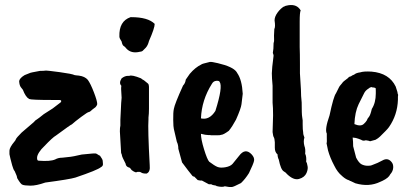

<svg xmlns="http://www.w3.org/2000/svg" viewBox="-20 -696 1650 772"><path d="M393 -49 394 -36Q394 -28 386 -24Q372 -12 283 18Q260 25 162 38Q125 51 101.5 50.5Q78 50 71 47Q64 46 49 20Q49 13 39 -8Q34 -13 29 -31Q20 -64 18 -76V-90Q18 -103 39 -128Q42 -131 44 -136.5Q46 -142 67 -163L116 -205Q121 -212 130 -217Q135 -220 156 -237L192 -260Q223 -283 224 -284.5Q225 -286 226 -288Q228 -294 217 -294H193Q105 -294 97 -298Q83 -306 72 -335Q71 -337 64.5 -344.5Q58 -352 57 -370Q59 -382 79 -394L99 -402Q101 -404 141 -411Q158 -411 162 -412H163Q168 -413 219.5 -406Q271 -399 280 -394Q282 -394 287 -393Q292 -392 297 -392Q321 -389 333 -375Q344 -360 357.5 -325Q371 -290 371 -277Q369 -270 364 -265L352 -256Q342 -246 337 -245.5Q332 -245 306.5 -226Q281 -207 269 -196Q266 -196 205 -151Q192 -144 156 -106Q146 -97 137.5 -84Q129 -71 129 -61Q129 -51 134 -50Q182 -46 202 -55Q214 -62 231 -62Q268 -65 289.5 -70.5Q311 -76 323 -76Q360 -80 364.5 -79Q369 -78 373.5 -74.5Q378 -71 382 -70Q393 -55 393 -49Z M508 -627Q575 -627 602 -600Q602 -583 579 -531Q575 -514 566 -504L553 -491Q548 -488 543 -488Q507 -479 487 -502Q483 -508 477.5 -511Q472 -514 469 -529Q460 -542 460 -549Q458 -611 505 -627ZM500 -391Q510 -396 547 -381Q551 -377 559 -373L575 -360Q579 -356 579 -347V-259Q579 -239 577 -223V-217Q574 -176 582 -32Q585 -4 569 2Q552 2 547 -3Q543 -5 540 -5H533L527 -3Q524 -3 516 -7.5Q508 -12 505.5 -17Q503 -22 497 -23Q486 -27 485 -38Q471 -65 470.5 -70Q470 -75 467 -81L462 -168Q462 -183 464 -191V-215Q465 -226 466 -255.5Q467 -285 469 -303Q467 -329 467 -338Q467 -347 468 -351Q457 -362 469 -381Q482 -391 494 -391Z M863 -367Q861 -372 849.5 -371Q838 -370 832 -359Q791 -294 788 -220Q822 -212 846 -250Q877 -348 863 -367ZM785 30 775 28 761 14Q755 14 752 9Q741 -4 712 -43L697 -98Q697 -114 691 -126Q681 -171 679 -177.5Q677 -184 676.5 -214Q676 -244 679 -258Q682 -277 716 -352Q725 -361 727 -376L743 -399Q765 -425 790 -437Q790 -439 824 -447Q831 -448 856 -442Q916 -428 931 -407L934 -402Q953 -375 956 -319Q953 -294 951 -277Q949 -260 929 -215Q914 -187 900 -170Q878 -154 870 -154Q866 -152 853 -152H830Q827 -153 817 -153Q807 -153 788 -158Q788 -136 800.5 -95.5Q813 -55 821 -46Q842 -30 854 -25Q866 -20 886 -23.5Q906 -27 915 -37L941 -69Q966 -103 992 -75Q1004 -62 1001.5 -49.5Q999 -37 981 0Q966 24 949 40Q918 56 912 56Q903 57 884 53Q874 58 850 52Q850 50 844.5 49.5Q839 49 830 46L832 45Q830 45 820 45L792 30Z M1080 -522Q1083 -531 1082 -539Q1081 -547 1083 -579Q1088 -588 1084 -614Q1084 -629 1096 -645.5Q1108 -662 1122 -670V-669Q1126 -673 1140 -675Q1174 -680 1189 -654Q1185 -647 1185 -609V-507Q1186 -482 1186 -439V-401L1190 -336Q1190 -310 1193 -284Q1193 -236 1195 -226Q1197 -216 1197 -212V-196Q1197 -174 1199 -164Q1199 -154 1204 -143Q1199 -128 1204 -109Q1209 -97 1207 -78Q1213 -66 1211 -46L1214 -40L1216 -31Q1220 -18 1212.5 -0.5Q1205 17 1182.5 23.5Q1160 30 1132 2Q1131 -1 1121 -7Q1109 -14 1101 -54Q1096 -64 1096 -75Q1085 -84 1085 -102V-124Q1084 -139 1081 -144Q1078 -148 1076 -165L1078 -232Q1078 -265 1076 -283V-351Q1073 -384 1073 -401.5Q1073 -419 1080 -472Q1080 -476 1077 -483Q1080 -498 1080 -522Z M1491 -320V-331Q1491 -342 1490 -342L1484 -344Q1477 -344 1473 -346Q1466 -344 1462 -340Q1449 -332 1444 -321L1422 -277Q1407 -246 1405 -197Q1431 -186 1443 -198Q1450 -204 1455 -212Q1457 -219 1463 -225.5Q1469 -232 1475 -258Q1491 -283 1491 -320ZM1580 -306V-295Q1578 -234 1544 -185Q1539 -178 1530 -169L1508 -147Q1501 -140 1490 -134L1468 -128Q1465 -130 1451 -132Q1440 -128 1432 -134Q1431 -134 1421.5 -138Q1412 -142 1398 -143Q1400 -127 1400 -108L1412 -62Q1423 -41 1433.5 -35.5Q1444 -30 1456.5 -29.5Q1469 -29 1475.5 -32Q1482 -35 1498 -41L1518 -51Q1539 -63 1554 -45Q1562 -36 1561 -21.5Q1560 -7 1549 5Q1543 19 1518 31Q1517 31 1509 35Q1464 57 1409 41L1390 32Q1387 32 1384 29Q1372 26 1358 14Q1344 2 1338.5 -6Q1333 -14 1331 -17Q1329 -20 1324 -30Q1307 -62 1299 -91L1293 -120Q1295 -124 1294 -143V-159Q1285 -175 1305 -232Q1321 -308 1331 -321L1344 -347Q1344 -348 1356 -362Q1358 -367 1379 -382Q1383 -388 1391 -389Q1395 -393 1404 -396Q1412 -403 1428 -405Q1443 -410 1474 -408Q1545 -402 1571 -348L1578 -326Q1578 -321 1581 -314Q1580 -312 1580 -306Z"/></svg>

Font: Caveat Brush
Style: Regular
Weight: 400
Designer: Pablo Impallari
Foundry: Creative Lab NY
Version: Version 1.096; ttfautohint (v1.3)